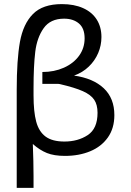

<svg xmlns="http://www.w3.org/2000/svg" viewBox="-20 -751 640 936"><path d="M281.5 -731Q341.5 -731 385 -711.5Q428.5 -692 451.5 -655.8Q474.5 -619.5 474.5 -570.5Q474.5 -530 458.8 -492.8Q443 -455.5 413 -426.5Q383 -397.5 341 -382.5Q434 -369.5 485.8 -320.8Q537.5 -272 537.5 -190Q537.5 -125.5 505.8 -80.8Q474 -36 419.5 -13.5Q365 9 297 9Q243.5 9 208.8 -5Q174 -19 140 -49Q143.5 39.5 143.5 108V165H61.5V-314Q61.5 -459 77.2 -546.8Q93 -634.5 140.8 -682.8Q188.5 -731 281.5 -731ZM455.5 -201Q455.5 -240.5 439.2 -264.8Q423 -289 384 -306.5Q345 -324 272 -341Q269.5 -342 264.8 -342Q260 -342 249.5 -342H186.5V-400Q244.5 -400 291.5 -421Q338.5 -442 365.5 -479.2Q392.5 -516.5 392.5 -564Q392.5 -613 364.8 -636.5Q337 -660 292.5 -660Q225.5 -660 192.8 -613.5Q160 -567 151.8 -497.8Q143.5 -428.5 143.5 -321.5V-286Q143.5 -206.5 156.5 -158Q169.5 -109.5 202.2 -85.2Q235 -61 294 -61Q360 -61 407.8 -92.5Q455.5 -124 455.5 -201Z"/></svg>

Font: JuliaMono
Style: Regular
Weight: 400
Monospace: yes
Designer: cormullion
Foundry: corm
Version: Version 0.055; ttfautohint (v1.8.4)